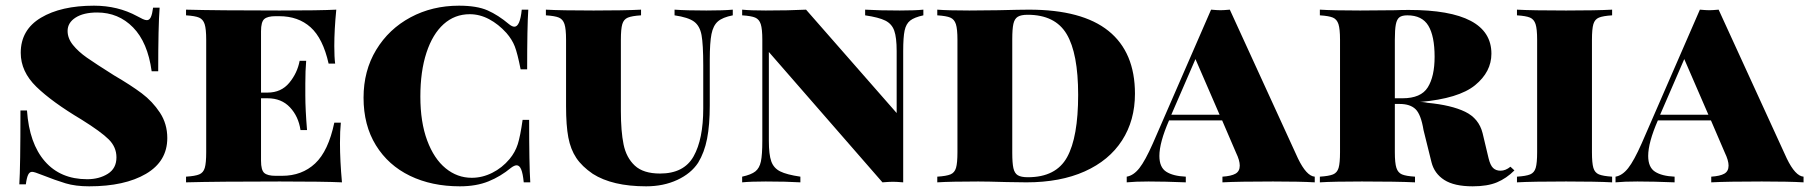

<svg xmlns="http://www.w3.org/2000/svg" viewBox="-20 -642 6370 676"><path d="M463 -585Q474 -579 482.5 -575Q491 -571 497 -571Q506 -571 511 -581.5Q516 -592 519 -615H542Q537 -550 537 -391H514Q500 -493 448.5 -545.5Q397 -598 322 -598Q274 -598 246 -580Q218 -562 218 -533Q218 -507 237 -483.5Q256 -460 286 -439Q316 -418 381 -377Q441 -342 479 -313.5Q517 -285 543 -245.5Q569 -206 569 -156Q569 -74 494 -30Q419 14 294 14Q246 14 211 3.5Q176 -7 128 -26Q101 -37 93 -37Q84 -37 79 -26.5Q74 -16 71 7H48Q52 -53 52 -253H75Q83 -137 138 -74Q193 -11 287 -11Q329 -11 359.5 -30Q390 -49 390 -88Q390 -124 363 -151Q336 -178 267 -221Q163 -283 108 -336.5Q53 -390 53 -456Q53 -537 124 -579.5Q195 -622 311 -622Q395 -622 463 -585Z M1184 0Q1119 -3 965 -3Q745 -3 635 0V-20Q667 -22 681.5 -28Q696 -34 701 -51Q706 -68 706 -106V-502Q706 -540 700.5 -557Q695 -574 681 -580Q667 -586 635 -588V-608Q745 -605 965 -605Q1105 -605 1164 -608Q1157 -537 1157 -480Q1157 -441 1160 -418H1137Q1117 -507 1073.5 -546Q1030 -585 963 -585H950Q922 -585 910.5 -575Q899 -565 899 -532V-316H922Q970 -316 998.5 -350.5Q1027 -385 1035 -428H1058Q1055 -394 1055 -348V-306Q1055 -257 1061 -184H1038Q1031 -232 1001 -264Q971 -296 922 -296H899V-76Q899 -43 910.5 -33Q922 -23 950 -23H973Q1043 -23 1089.5 -66.5Q1136 -110 1157 -210H1180Q1177 -182 1177 -138Q1177 -77 1184 0Z M1772 -557Q1783 -548 1791 -548Q1811 -548 1817 -608H1840Q1836 -548 1836 -398H1813Q1802 -454 1792.5 -478.5Q1783 -503 1763 -526Q1735 -557 1702 -574.5Q1669 -592 1634 -592Q1581 -592 1542 -557Q1503 -522 1481.5 -456.5Q1460 -391 1460 -302Q1460 -212 1484 -147.5Q1508 -83 1549 -49.5Q1590 -16 1641 -16Q1678 -16 1713 -33.5Q1748 -51 1774 -82Q1794 -106 1803 -134.5Q1812 -163 1820 -220H1843Q1843 -63 1847 0H1824Q1821 -31 1815 -45.5Q1809 -60 1799 -60Q1791 -60 1779 -51Q1743 -21 1700 -3.5Q1657 14 1599 14Q1500 14 1423.5 -23Q1347 -60 1303.5 -130.5Q1260 -201 1260 -298Q1260 -393 1304.5 -466.5Q1349 -540 1425.5 -581Q1502 -622 1596 -622Q1659 -622 1696.5 -605.5Q1734 -589 1772 -557Z M2560 -588Q2524 -581 2507.5 -566.5Q2491 -552 2485 -522Q2479 -492 2479 -432V-271Q2479 -202 2469.5 -153.5Q2460 -105 2438 -69Q2413 -31 2364.5 -8.5Q2316 14 2255 14Q2136 14 2067 -30Q2029 -56 2009 -86Q1989 -116 1981 -158Q1973 -200 1973 -268V-502Q1973 -540 1967.5 -557Q1962 -574 1948 -580Q1934 -586 1902 -588V-608Q1956 -605 2070 -605Q2179 -605 2237 -608V-588Q2205 -586 2190.5 -580Q2176 -574 2171 -557Q2166 -540 2166 -502V-251Q2166 -180 2175.5 -133.5Q2185 -87 2215 -59Q2245 -31 2304 -31Q2388 -31 2422 -91.5Q2456 -152 2456 -260V-412Q2456 -486 2450 -518.5Q2444 -551 2423.5 -566Q2403 -581 2355 -588V-608Q2396 -605 2467 -605Q2527 -605 2560 -608Z M3231 -588Q3199 -581 3184.5 -569.5Q3170 -558 3165 -534.5Q3160 -511 3160 -462V0Q3136 -2 3124 -2Q3111 -2 3087 0L2687 -459V-146Q2687 -98 2695.5 -74Q2704 -50 2727 -38.5Q2750 -27 2798 -20V0Q2749 -3 2676 -3Q2623 -3 2593 0V-20Q2625 -27 2639.5 -38.5Q2654 -50 2659 -73.5Q2664 -97 2664 -146V-502Q2664 -540 2658.5 -557Q2653 -574 2639 -580Q2625 -586 2593 -588V-608Q2623 -605 2676 -605Q2758 -605 2818 -608L3137 -244V-462Q3137 -510 3128.5 -534Q3120 -558 3097 -569.5Q3074 -581 3026 -588V-608Q3075 -605 3148 -605Q3201 -605 3231 -608Z M3976 -312Q3976 -218 3930.5 -147.5Q3885 -77 3799 -38.5Q3713 0 3594 0L3524 -1Q3456 -3 3424 -3Q3328 -3 3280 0V-20Q3312 -22 3326.5 -28Q3341 -34 3346 -51Q3351 -68 3351 -106V-502Q3351 -540 3345.5 -557Q3340 -574 3326 -580Q3312 -586 3280 -588V-608Q3319 -605 3393 -605L3494 -606Q3574 -608 3603 -608Q3790 -608 3883 -533Q3976 -458 3976 -312ZM3544 -504V-104Q3544 -68 3548 -50Q3552 -32 3563.5 -25Q3575 -18 3599 -18Q3698 -18 3737 -88.5Q3776 -159 3776 -308Q3776 -454 3735.5 -522Q3695 -590 3598 -590Q3575 -590 3563.5 -583Q3552 -576 3548 -558Q3544 -540 3544 -504Z M4609 -20V0Q4558 -3 4462 -3Q4341 -3 4284 0V-20Q4315 -22 4330 -30.5Q4345 -39 4345 -59Q4345 -77 4332 -104L4283 -218H4096Q4062 -140 4062 -93Q4062 -53 4086 -37.5Q4110 -22 4155 -20V0Q4080 -3 4024 -3Q3977 -3 3947 0V-20Q3971 -24 3991.5 -50Q4012 -76 4039 -137L4244 -608Q4266 -606 4277 -606Q4288 -606 4310 -608L4550 -84Q4580 -22 4609 -20ZM4274 -238 4189 -434 4104 -238Z M5312 -42Q5284 -14 5250.5 0Q5217 14 5165 14Q5100 14 5065 -8.5Q5030 -31 5020 -71L4992 -184Q4983 -239 4964 -257.5Q4945 -276 4908 -276H4891V-106Q4891 -68 4896.5 -51Q4902 -34 4916 -28Q4930 -22 4962 -20V0Q4898 -3 4775 -3Q4675 -3 4627 0V-20Q4659 -22 4673.5 -28Q4688 -34 4693 -51Q4698 -68 4698 -106V-502Q4698 -540 4692.5 -557Q4687 -574 4673 -580Q4659 -586 4627 -588V-608Q4675 -605 4769 -605L4891 -606Q4912 -607 4940 -607Q5231 -607 5231 -453Q5231 -389 5173.5 -342Q5116 -295 4980 -283Q4984 -283 4990.5 -282.5Q4997 -282 5006 -280Q5090 -272 5138.5 -248.5Q5187 -225 5200 -173L5221 -85Q5227 -60 5237 -50.5Q5247 -41 5263 -41Q5281 -41 5298 -55ZM4891 -502V-296H4918Q4983 -296 5007 -334.5Q5031 -373 5031 -442Q5031 -515 5009 -551.5Q4987 -588 4935 -588Q4916 -588 4907 -581Q4898 -574 4894.5 -556Q4891 -538 4891 -502Z M5656 -588Q5624 -586 5609.5 -580Q5595 -574 5590 -557Q5585 -540 5585 -502V-106Q5585 -68 5590 -51Q5595 -34 5609.5 -28Q5624 -22 5656 -20V0Q5601 -3 5494 -3Q5375 -3 5321 0V-20Q5353 -22 5367.5 -28Q5382 -34 5387 -51Q5392 -68 5392 -106V-502Q5392 -540 5386.5 -557Q5381 -574 5367 -580Q5353 -586 5321 -588V-608Q5375 -605 5494 -605Q5600 -605 5656 -608Z M6330 -20V0Q6279 -3 6183 -3Q6062 -3 6005 0V-20Q6036 -22 6051 -30.5Q6066 -39 6066 -59Q6066 -77 6053 -104L6004 -218H5817Q5783 -140 5783 -93Q5783 -53 5807 -37.5Q5831 -22 5876 -20V0Q5801 -3 5745 -3Q5698 -3 5668 0V-20Q5692 -24 5712.5 -50Q5733 -76 5760 -137L5965 -608Q5987 -606 5998 -606Q6009 -606 6031 -608L6271 -84Q6301 -22 6330 -20ZM5995 -238 5910 -434 5825 -238Z"/></svg>

Font: Playfair Display SC Black
Style: Regular
Weight: 900
Designer: Claus Eggers Sørensen
Foundry: Claus Eggers Sørensen
Version: Version 1.200; ttfautohint (v1.6)